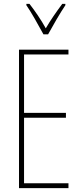

<svg xmlns="http://www.w3.org/2000/svg" viewBox="-20 -970 421 990"><path d="M204 -793H228C254 -840 288 -900 317 -943V-950H301C267 -904 242 -868 216 -824C192 -868 158 -917 132 -950H116V-943C138 -912 177 -843 204 -793ZM333 0V-25H104V-363H320V-388H104V-689H333V-714H78V0Z"/></svg>

Font: Noto Sans Tamil ExtraCondensed Thin
Style: Regular
Weight: 100
Width: 2
Designer: Jelle Bosma - Monotype Design Team
Foundry: Monotype Imaging Inc.
Version: Version 2.004